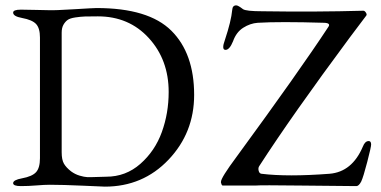

<svg xmlns="http://www.w3.org/2000/svg" viewBox="-20 -689 1419 716"><path d="M1209 -41Q1293 -48 1333 -142Q1341 -163 1355 -163Q1364 -163 1364 -150Q1364 -141 1349.5 -85Q1335 -29 1327 -12Q1318 5 1309 5Q1257 5 1104.5 3Q952 1 931 3H811Q808 3 806.5 -0.5Q805 -4 804 -8V-11Q804 -26 862 -104Q1097 -425 1204 -588Q1215 -603 1189 -604Q1022 -609 941 -604Q913 -602 887 -585.5Q861 -569 849 -535Q836 -503 821 -503Q805 -503 819 -541Q842 -610 846 -652Q847 -669 861 -669Q868 -669 886 -655Q897 -647 959 -647Q1156 -644 1335 -649Q1340 -649 1344.5 -642Q1349 -635 1346 -631Q1341 -624 1285 -550Q1069 -259 947 -70Q942 -63 944.5 -52.5Q947 -42 955 -41Q1052 -29 1209 -41ZM166 0Q146 0 116 2.5Q86 5 58 5Q29 5 29 -6Q29 -18 62 -24Q100 -31 114.5 -47Q129 -63 129 -99V-549Q129 -584 114.5 -599.5Q100 -615 62 -622Q29 -628 29 -642Q29 -653 58 -653Q87 -653 115 -652Q143 -651 162 -651Q183 -650 256 -654.5Q329 -659 340 -659Q534 -659 619 -574.5Q704 -490 704 -335Q704 -194 608.5 -93.5Q513 7 371 7Q367 7 290 3.5Q213 0 166 0ZM609 -346Q609 -466 535 -547Q461 -628 345 -628Q313 -628 297 -627.5Q281 -627 261 -624Q241 -621 232 -614.5Q223 -608 216.5 -596.5Q210 -585 210 -567V-121Q210 -93 218.5 -78.5Q227 -64 245 -50Q260 -39 277 -34Q294 -29 305 -28.5Q316 -28 340.5 -29Q365 -30 376 -30Q449 -30 503.5 -78Q558 -126 583.5 -196.5Q609 -267 609 -346Z"/></svg>

Font: EB Garamond
Style: SC
Weight: 400
Version: Version 000.010